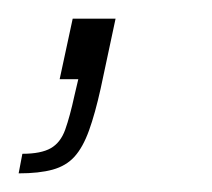

<svg xmlns="http://www.w3.org/2000/svg" viewBox="-58 -85 227 206"><path d="M-38 101 -34 80Q-14 80 -3.5 74Q7 68 12 54Q17 40 22 17L26 0H6L20 -65H66L50 10Q44 37 37.5 55Q31 73 22 83Q13 93 -1.5 97Q-16 101 -38 101Z"/></svg>

Font: Saira ExtraCondensed Thin
Style: Italic
Weight: 250
Width: 2
Italic angle: -12°
Designer: Hector Gatti with collaboration of the Omnibus-Type team
Foundry: Omnibus-Type
Version: Version 1.101